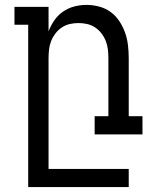

<svg xmlns="http://www.w3.org/2000/svg" viewBox="-20 -548 640 783"><path d="M95 215V-447H39V-520H178V-420Q187 -444 201.5 -465Q216 -486 237 -500.5Q258 -515 282.5 -521.5Q307 -528 333 -528Q359 -528 385 -521Q411 -514 432 -498.5Q453 -483 467.5 -460.5Q482 -438 490.5 -413.5Q499 -389 502 -362.5Q505 -336 505 -310V-74H561V0H366V-74H422V-310Q422 -328 420 -346Q418 -364 411.5 -380.5Q405 -397 394 -411.5Q383 -426 368 -436Q353 -446 335.5 -450Q318 -454 300 -454Q282 -454 264.5 -450Q247 -446 232 -436Q217 -426 206 -411.5Q195 -397 188.5 -380.5Q182 -364 180 -346Q178 -328 178 -310V141H505V215Z"/></svg>

Font: Iosevka HT Extended
Style: Regular
Weight: 400
Width: 7
Monospace: yes
Designer: Belleve Invis
Foundry: Belleve Invis
Version: Version 32.3.0; ttfautohint (v1.8.4)